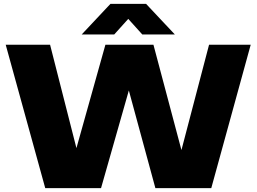

<svg xmlns="http://www.w3.org/2000/svg" viewBox="-20 -971 1324 991"><path d="M1059 -740H1274L1070.5 0H782L645 -504L501.5 0H213.5L9.5 -740H238.5L374.5 -206.5L524 -740H772L916.5 -196.5ZM882.5 -793H714.5L642 -873.5L569.5 -793H401.5L550 -951H734Z"/></svg>

Font: Encode Sans Semi Expanded Black
Style: Regular
Weight: 900
Width: 6
Designer: Multiple Designers
Foundry: Impallari Type
Version: Version 2.000